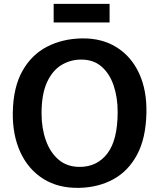

<svg xmlns="http://www.w3.org/2000/svg" viewBox="-20 -946 808 975"><path d="M381.5 8Q275.5 10 199.2 -38.2Q123 -86.5 83 -174Q43 -261.5 45 -376Q47.5 -503.5 94 -586Q140.5 -668.5 219.2 -709Q298 -749.5 396.5 -751Q497.5 -752.5 572 -706Q646.5 -659.5 686.2 -574Q726 -488.5 723.5 -372.5Q721 -245 676.5 -161.2Q632 -77.5 555.8 -35.8Q479.5 6 381.5 8ZM384.5 -98.5Q473.5 -98.5 525.5 -167Q577.5 -235.5 577.5 -377.5Q577.5 -451.5 557 -512Q536.5 -572.5 495.5 -608Q454.5 -643.5 392.5 -643.5Q338 -643.5 292 -615.8Q246 -588 218.5 -527.8Q191 -467.5 191 -370Q191 -295.5 212.8 -233.8Q234.5 -172 277.5 -135.2Q320.5 -98.5 384.5 -98.5ZM252.5 -832V-926.5H536.5V-832Z"/></svg>

Font: Merriweather Sans SemiBold
Style: Regular
Weight: 600
Designer: Eben Sorkin
Foundry: Eben Sorkin
Version: Version 2.001